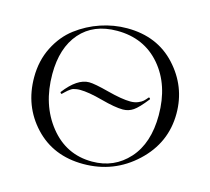

<svg xmlns="http://www.w3.org/2000/svg" viewBox="-95 -749 957 873"><g transform="rotate(15 383.0 -312.0)"><path d="M366 12Q225 12 137 -82Q49 -176 49 -312Q49 -390 81 -453.5Q113 -517 164.5 -556Q216 -595 277 -615.5Q338 -636 401 -636Q543 -636 630 -541Q717 -446 717 -319Q717 -181 613.5 -84.5Q510 12 366 12ZM402 -9Q506 -9 573.5 -84Q641 -159 641 -291Q641 -433 564 -523Q487 -613 360 -613Q249 -613 187 -542Q125 -471 125 -347Q125 -203 202.5 -106Q280 -9 402 -9ZM500 -318Q520 -318 535.5 -324.5Q551 -331 558.5 -338Q566 -345 576 -357Q578 -359 581.5 -355.5Q585 -352 583 -350Q547 -304 525 -289Q503 -274 476 -274Q439 -274 372.5 -292Q306 -310 266 -310Q256 -310 247.5 -308.5Q239 -307 234 -305.5Q229 -304 222 -299Q215 -294 212 -291.5Q209 -289 201 -281.5Q193 -274 190 -271Q189 -270 187 -271Q185 -272 183.5 -274.5Q182 -277 183 -278Q241 -354 297 -354Q323 -354 391.5 -336Q460 -318 500 -318Z"/></g></svg>

Font: Cormorant Infant
Style: Regular
Weight: 400
Designer: Christian Thalmann (Catharsis Fonts)
Version: Version 1.000;PS 002.000;hotconv 1.0.88;makeotf.lib2.5.64775